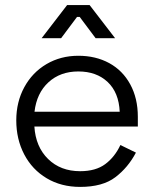

<svg xmlns="http://www.w3.org/2000/svg" viewBox="-20 -720 601 754"><path d="M43.9 -247.3Q43.9 -319.6 75.4 -377.5Q106.9 -435.5 162.6 -468.3Q218.3 -501 287.7 -501Q356 -501 408.9 -472.2Q461.8 -443.3 491.5 -388.7Q521.3 -334.1 521.3 -261.3V-223.2H115Q120 -143.3 169 -95.5Q217.9 -47.7 294.7 -47.7Q355.9 -47.7 393.3 -75.5Q430.7 -103.3 452.8 -150.5L513.8 -120.7Q483 -62.1 433 -24.1Q383.1 14 294.7 14Q220.2 14 163.3 -20Q106.3 -54 75.1 -113.7Q43.9 -173.4 43.9 -247.3ZM450.1 -281.1Q446.7 -356.5 402.8 -398Q358.8 -439.4 287.7 -439.4Q216.7 -439.4 170.4 -396.9Q124 -354.4 115.5 -281.1ZM293 -653.5H282.5L220 -570H143.5L243.5 -700H332L432 -570H355.5Z"/></svg>

Font: Space Grotesk Variable
Style: Regular
Weight: 400
Designer: Florian Karsten (Space Grotesk), Colophon Foundry (Space Mono)
Foundry: Florian Karsten
Version: Version 1.106